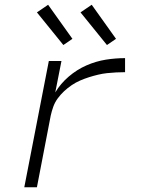

<svg xmlns="http://www.w3.org/2000/svg" viewBox="-20 -786 590 806"><path d="M82 0 185 -530H238L212 -398Q234 -435 268.5 -464.5Q303 -494 343 -511.5Q383 -529 424 -535.5Q465 -542 505 -542V-483Q487 -483 467.5 -482Q448 -481 429.5 -479Q411 -477 392 -472.5Q373 -468 354 -462Q335 -456 316.5 -448Q298 -440 281 -428.5Q264 -417 249 -403Q234 -389 222 -372.5Q210 -356 203.5 -337.5Q197 -319 193 -301L135 0ZM429 -597 318 -734 365 -766 467 -623ZM246 -597 135 -734 182 -766 284 -623Z"/></svg>

Font: Lode Dark Term
Style: Italic
Weight: 400
Italic angle: -11°
Monospace: yes
Designer: Belleve Invis
Foundry: Belleve Invis
Version: Version 29.2.0